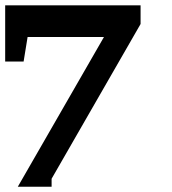

<svg xmlns="http://www.w3.org/2000/svg" viewBox="-44 -691 651 727"><path d="M151.4 -14.2V16.1H23.4L349.6 -550.8H60.5L45.4 -458H-24.4V-670.9H488.3V-600.1Z"/></svg>

Font: Charis SIL Viet
Style: Bold
Weight: 700
Foundry: SIL International
Version: Version 5.000